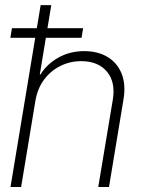

<svg xmlns="http://www.w3.org/2000/svg" viewBox="-20 -748 564 768"><path d="M121.6 -344.7 64.5 0H22L142.6 -727.5H185.1L139.2 -450.2H142.1Q167 -491.2 213.1 -517.3Q259.3 -543.5 316.9 -543.5Q371.1 -543.5 409.9 -520.3Q448.7 -497.1 466.3 -453.9Q483.9 -410.6 474.1 -351.1L416 0H373L431.2 -349.1Q442.9 -419.4 407.7 -461.4Q372.6 -503.4 304.7 -503.4Q260.3 -503.4 221.4 -484.1Q182.6 -464.8 156.2 -429.4Q129.9 -394 121.6 -344.7ZM21.5 -596.7 27.8 -635.3H312.5L306.2 -596.7Z"/></svg>

Font: Inter Display Extra Light
Style: Italic
Weight: 200
Italic angle: -9.39999°
Designer: Rasmus Andersson
Foundry: rsms
Version: Version 4.000;git-4fc901f